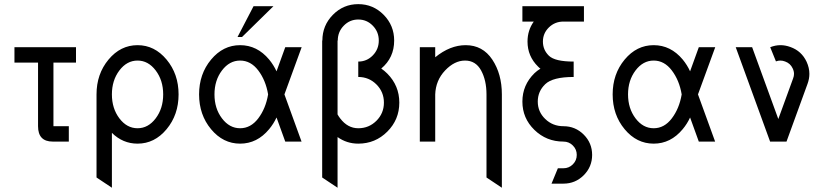

<svg xmlns="http://www.w3.org/2000/svg" viewBox="-20 -674 3922 914"><path d="M307.6 0H231Q161.1 0 161.1 -73.2V-376H48.8V-449.2H341.8V-376H234.4V-73.2H307.6Z M634.8 -63.5Q685.5 -63.5 721.2 -110.6Q756.8 -157.7 756.8 -224.6Q756.8 -291.5 721.2 -338.6Q685.5 -385.7 634.8 -385.7Q584 -385.7 548.3 -338.6Q512.7 -291.5 512.7 -224.6Q512.7 -157.7 548.3 -110.6Q584 -63.5 634.8 -63.5ZM512.7 219.7 439.5 170.9V-224.6Q439.5 -321.8 496.6 -390.4Q553.7 -459 634.8 -459Q715.8 -459 772.9 -390.4Q830.1 -321.8 830.1 -224.6Q830.1 -127.4 772.9 -58.8Q715.8 9.8 634.8 9.8Q564.9 9.8 512.7 -41.5Z M1123 -63.5Q1173.8 -63.5 1209.5 -110.6Q1245.1 -157.7 1256.3 -224.6Q1245.1 -291.5 1209.5 -338.6Q1173.8 -385.7 1123 -385.7Q1072.3 -385.7 1036.6 -338.6Q1001 -291.5 1001 -224.6Q1001 -157.7 1036.6 -110.6Q1072.3 -63.5 1123 -63.5ZM1123 9.8Q1042 9.8 984.9 -58.8Q927.7 -127.4 927.7 -224.6Q927.7 -321.8 984.9 -390.4Q1042 -459 1123 -459Q1204.1 -459 1261.2 -390.6Q1282.7 -364.3 1296.4 -334.5L1337.9 -449.2H1416L1334 -224.6L1415.5 0H1337.9L1296.4 -114.7Q1282.7 -85 1261.2 -59.1Q1204.1 9.8 1123 9.8Z M1132.3 -498H1110.8L1187 -644.5H1281.7Z M1586.9 219.7 1513.7 170.9V-481H1514.6Q1514.6 -552.7 1564.7 -603.5Q1614.7 -654.3 1685.5 -654.3Q1756.3 -654.3 1806.4 -603.5Q1856.4 -552.7 1856.4 -481Q1856.4 -398.9 1794.9 -347.7Q1810.1 -337.4 1823.7 -323.7Q1880.9 -266.1 1880.9 -185.5Q1880.9 -104.5 1823.7 -47.4Q1766.6 9.8 1685.5 9.8Q1630.9 9.8 1586.9 -21.5ZM1685.5 -63.5Q1736.3 -63.5 1772 -99.1Q1807.6 -134.8 1807.6 -185.5Q1807.6 -236.3 1772 -272Q1736.3 -307.6 1685.5 -307.6V-380.9Q1726.1 -380.9 1754.6 -410.2Q1783.2 -439.5 1783.2 -481Q1783.2 -522.5 1754.6 -551.8Q1726.1 -581.1 1685.5 -581.1Q1645 -581.1 1616.5 -551.8Q1587.9 -522.5 1587.9 -481H1586.9V-129.4Q1592.3 -119.6 1599.1 -110.8Q1634.8 -63.5 1685.5 -63.5Z M2369.1 219.7 2295.9 170.9V-224.6Q2295.9 -291.5 2270.3 -338.6Q2244.6 -385.7 2193.8 -385.7Q2143.6 -385.7 2098.9 -338.6Q2054.2 -291.5 2051.8 -224.6V0H1978.5V-449.2H2051.8V-401.4Q2122.6 -459 2196.8 -459Q2277.8 -459 2323.5 -390.4Q2369.1 -321.8 2369.1 -224.6Z M2662.1 200.2H2605.5L2635.7 127H2662.1Q2688.5 127 2707 108.4Q2725.6 89.8 2725.6 63.5Q2725.6 37.1 2707 18.6Q2688.5 0 2662.1 0Q2581.1 0 2523.9 -55.7Q2466.8 -111.3 2466.8 -190.4Q2466.8 -269 2523.9 -325.2Q2536.6 -337.4 2552.7 -347.2Q2546.4 -351.6 2541.5 -356.9Q2491.2 -406.2 2491.2 -476.1Q2491.2 -529.8 2521 -571.3H2466.8V-644.5H2759.8V-571.3H2662.1Q2621.6 -571.3 2593 -543.5Q2564.5 -515.6 2564.5 -476.1Q2564.5 -436.5 2593 -408.7Q2621.6 -380.9 2710.9 -380.9V-307.6Q2611.3 -307.6 2575.7 -273.4Q2540 -239.3 2540 -190.4Q2540 -141.6 2575.7 -107.4Q2611.3 -73.2 2662.1 -73.2Q2718.8 -73.2 2758.8 -33.2Q2798.8 6.8 2798.8 63.5Q2798.8 120.1 2758.8 160.2Q2718.8 200.2 2662.1 200.2Z M3091.8 -63.5Q3142.6 -63.5 3178.2 -110.6Q3213.9 -157.7 3225.1 -224.6Q3213.9 -291.5 3178.2 -338.6Q3142.6 -385.7 3091.8 -385.7Q3041 -385.7 3005.4 -338.6Q2969.7 -291.5 2969.7 -224.6Q2969.7 -157.7 3005.4 -110.6Q3041 -63.5 3091.8 -63.5ZM3091.8 9.8Q3010.7 9.8 2953.6 -58.8Q2896.5 -127.4 2896.5 -224.6Q2896.5 -321.8 2953.6 -390.4Q3010.7 -459 3091.8 -459Q3172.9 -459 3230 -390.6Q3251.5 -364.3 3265.1 -334.5L3306.6 -449.2H3384.8L3302.7 -224.6L3384.3 0H3306.6L3265.1 -114.7Q3251.5 -85 3230 -59.1Q3172.9 9.8 3091.8 9.8Z M3724.1 0H3646L3482.4 -449.2H3560.5L3685.1 -107.4L3755.4 -300.3Q3759.8 -311.5 3759.8 -322.3Q3759.8 -335.4 3753.4 -348.6Q3742.2 -372.6 3717.3 -381.3Q3706.1 -385.7 3694.8 -385.7Q3684.1 -385.7 3673.8 -381.8L3646.5 -449.2Q3670.9 -459 3695.3 -459Q3718.8 -459 3742.7 -450.2Q3795.9 -431.2 3819.8 -379.9Q3833 -351.1 3833 -322.3Q3833 -298.8 3824.2 -274.9Z"/></svg>

Font: Catrinity
Style: Regular
Weight: 400
Designer: Alexander Lange
Foundry: High-Logic / Made with FontCreator
Version: Version 2.090;May 20, 2024;FontCreator 15.0.0.2974 64-bit